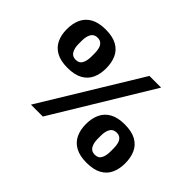

<svg xmlns="http://www.w3.org/2000/svg" viewBox="-134 -978 1267 1267"><g transform="rotate(45 500.0 -344.0)"><path d="M236 0 655 -687H764L347 0ZM235 -342Q170 -342 129.5 -364.5Q89 -387 70 -427Q51 -467 51 -520Q51 -574 70 -614.5Q89 -655 129.5 -677.5Q170 -700 235 -700Q300 -700 340.5 -677.5Q381 -655 399.5 -614.5Q418 -574 418 -520Q418 -467 399.5 -427Q381 -387 340.5 -364.5Q300 -342 235 -342ZM235 -418Q268 -418 281 -443Q294 -468 294 -505V-537Q294 -562 288.5 -581.5Q283 -601 270 -612.5Q257 -624 235 -624Q203 -624 189 -599.5Q175 -575 175 -537V-505Q175 -468 189 -443Q203 -418 235 -418ZM767 12Q702 12 661.5 -10.5Q621 -33 602 -73Q583 -113 583 -166Q583 -220 602 -260.5Q621 -301 661.5 -323.5Q702 -346 767 -346Q832 -346 872.5 -323.5Q913 -301 931.5 -260.5Q950 -220 950 -166Q950 -113 931.5 -73Q913 -33 872.5 -10.5Q832 12 767 12ZM767 -64Q800 -64 813 -89Q826 -114 826 -151V-183Q826 -208 820.5 -227.5Q815 -247 802 -258.5Q789 -270 767 -270Q735 -270 721 -245.5Q707 -221 707 -183V-151Q707 -114 721 -89Q735 -64 767 -64Z"/></g></svg>

Font: Archivo SemiBold Black
Style: Regular
Weight: 900
Version: Version 2.001